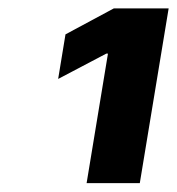

<svg xmlns="http://www.w3.org/2000/svg" viewBox="-20 -858 414 448"><path d="M373.5 -838.4 306.2 -430.7H182.1L231.9 -732.9H228L115.7 -673.8L132.8 -777.8L245.6 -838.4Z"/></svg>

Font: Inter 18pt ExtraBold
Style: Italic
Weight: 800
Italic angle: -9.3988°
Designer: Rasmus Andersson
Foundry: rsms
Version: Version 4.001;git-66647c0bb